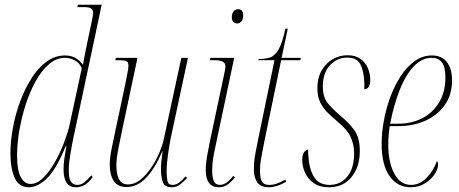

<svg xmlns="http://www.w3.org/2000/svg" viewBox="-20 -780 1938 810"><path d="M102 10Q59 10 41.5 -30.5Q24 -71 24 -132Q24 -184 34.5 -241Q45 -298 65 -352Q85 -406 113 -450Q141 -494 176.5 -520Q212 -546 254 -546Q280 -546 298.5 -535.5Q317 -525 330 -507Q334 -530 339 -555Q344 -580 347 -594L369 -699Q371 -708 372 -715Q373 -722 373 -726Q373 -737 365.5 -743.5Q358 -750 335 -750H306L309 -760H409L290 -200Q283 -168 276.5 -128Q270 -88 270 -62Q270 -27 279.5 -13.5Q289 0 306 0Q322 0 335.5 -10.5Q349 -21 365 -40L371 -33Q358 -14 340.5 -2Q323 10 301 10Q273 10 260.5 -9.5Q248 -29 248 -67Q248 -87 251.5 -110.5Q255 -134 260 -163H257Q217 -65 178 -27.5Q139 10 102 10ZM109 -4Q136 -4 162.5 -30Q189 -56 211.5 -96Q234 -136 250 -178Q266 -220 273 -251L325 -492Q316 -514 296 -525Q276 -536 254 -536Q218 -536 186.5 -509Q155 -482 130.5 -437.5Q106 -393 88.5 -339Q71 -285 61.5 -229Q52 -173 52 -125Q52 -62 67.5 -33Q83 -4 109 -4Z M705 10Q675 10 667 -11Q659 -32 659 -69Q659 -81 660.5 -96Q662 -111 666 -142H665Q633 -68 596 -29.5Q559 9 514 9Q476 9 459.5 -17Q443 -43 443 -85Q443 -114 451.5 -155.5Q460 -197 467 -230L506 -413Q511 -439 516.5 -465.5Q522 -492 522 -502Q522 -518 513.5 -522Q505 -526 479 -526H466L469 -536H560L495 -230Q488 -196 479.5 -153.5Q471 -111 471 -83Q471 -2 519 -2Q549 -2 574.5 -23.5Q600 -45 620.5 -76.5Q641 -108 654 -140Q667 -172 671 -193L745 -536H773L701 -201Q694 -166 688.5 -127Q683 -88 683 -57Q683 -32 686.5 -16Q690 0 708 0Q724 0 737 -10.5Q750 -21 763 -36L769 -29Q756 -15 740.5 -2.5Q725 10 705 10Z M980 -681Q971 -681 964.5 -687.5Q958 -694 958 -708Q958 -722 965 -731.5Q972 -741 985 -741Q1006 -741 1006 -715Q1006 -700 999 -690.5Q992 -681 980 -681ZM903 10Q848 10 848 -63Q848 -89 853.5 -121Q859 -153 865 -181L928 -478Q931 -492 931 -500Q931 -513 920.5 -519.5Q910 -526 880 -526H865L868 -536H968L884 -139Q878 -109 876.5 -90Q875 -71 875 -60Q875 -32 882 -16Q889 0 908 0Q935 0 964 -38L971 -31Q955 -12 939.5 -1Q924 10 903 10Z M1115 10Q1078 10 1064.5 -12Q1051 -34 1051 -63Q1051 -79 1052 -93.5Q1053 -108 1057 -130.5Q1061 -153 1069 -192L1138 -526H1070L1071 -531Q1099 -531 1119 -537.5Q1139 -544 1155 -571Q1171 -598 1184 -659H1194L1168 -536H1249L1247 -526H1166L1094 -177Q1086 -137 1082 -114Q1078 -91 1077.5 -79Q1077 -67 1077 -59Q1077 -29 1085 -14.5Q1093 0 1115 0Q1134 0 1149.5 -6Q1165 -12 1184 -22L1187 -13Q1166 -1 1147.5 4.5Q1129 10 1115 10Z M1368 10Q1328 10 1303 -8Q1278 -26 1266.5 -52.5Q1255 -79 1255 -104Q1255 -130 1264 -139.5Q1273 -149 1280 -149Q1280 -142 1280 -135.5Q1280 -129 1281 -122Q1284 -69 1304 -34.5Q1324 0 1371 0Q1417 0 1445.5 -35.5Q1474 -71 1474 -132Q1474 -170 1459.5 -201.5Q1445 -233 1406 -265Q1384 -284 1364 -303Q1344 -322 1331.5 -347Q1319 -372 1319 -408Q1319 -452 1337 -483Q1355 -514 1384 -530.5Q1413 -547 1446 -547Q1480 -547 1501 -531.5Q1522 -516 1532 -492.5Q1542 -469 1542 -444Q1542 -404 1517 -404V-431Q1515 -480 1500.5 -508.5Q1486 -537 1445 -537Q1402 -537 1372 -504.5Q1342 -472 1342 -416Q1342 -370 1362.5 -345Q1383 -320 1418 -290Q1452 -262 1475 -230.5Q1498 -199 1498 -143Q1498 -76 1463 -33Q1428 10 1368 10Z M1712 10Q1657 10 1623.5 -37Q1590 -84 1590 -174Q1590 -220 1599.5 -271.5Q1609 -323 1627 -371.5Q1645 -420 1671 -459.5Q1697 -499 1730 -522.5Q1763 -546 1802 -546Q1843 -546 1865 -518.5Q1887 -491 1887 -441Q1887 -380 1856.5 -337Q1826 -294 1775 -271Q1724 -248 1662 -248H1624Q1623 -242 1620.5 -218Q1618 -194 1618 -169Q1618 -95 1643.5 -47.5Q1669 0 1714 0Q1751 0 1780 -30Q1809 -60 1823 -100Q1825 -99 1826.5 -96Q1828 -93 1828 -85Q1828 -66 1813 -44Q1798 -22 1772 -6Q1746 10 1712 10ZM1658 -258Q1716 -258 1761 -281Q1806 -304 1832.5 -348Q1859 -392 1859 -453Q1859 -497 1844.5 -516.5Q1830 -536 1801 -536Q1759 -536 1725 -499.5Q1691 -463 1666 -400Q1641 -337 1626 -258Z"/></svg>

Font: Noto Serif Display ExtraCondensed Thin
Style: Italic
Weight: 100
Width: 2
Italic angle: -12°
Designer: Monotype Design Team
Foundry: Monotype Imaging Inc.
Version: Version 2.009